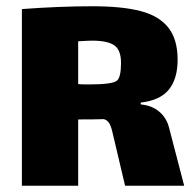

<svg xmlns="http://www.w3.org/2000/svg" viewBox="-20 -594 620 614"><path d="M569 0H380L346 -144Q344 -152 339.5 -171.5Q335 -191 329 -200.5Q323 -210 312 -213Q284 -212 230 -212V0H50V-565Q171 -574 276 -574Q371 -574 430 -558.5Q489 -543 518.5 -505.5Q548 -468 548 -403Q548 -342 520 -307.5Q492 -273 430 -266V-260Q465 -257 488.5 -237.5Q512 -218 520 -188ZM265 -324Q342 -324 355 -337Q367 -349 367 -393Q367 -434 345.5 -449Q324 -464 275 -464Q264 -464 230 -462V-325Q239 -324 265 -324Z"/></svg>

Font: Lalezar
Style: Regular
Weight: 400
Designer: Borna Izadpanah
Foundry: Borna Izadpanah
Version: Version 1.004